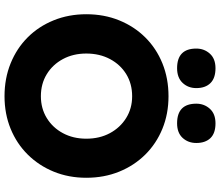

<svg xmlns="http://www.w3.org/2000/svg" viewBox="-82 -882 974 850"><g transform="rotate(90 405.0 -457.0)"><path d="M406 10Q327 10 260.5 -17Q194 -44 145.5 -92.5Q97 -141 70 -207.5Q43 -274 43 -352Q43 -431 70 -497.5Q97 -564 145.5 -613Q194 -662 260.5 -689Q327 -716 406 -716Q484 -716 550 -689Q616 -662 664.5 -613Q713 -564 740 -497.5Q767 -431 767 -352Q767 -274 740 -208Q713 -142 664.5 -93Q616 -44 550 -17Q484 10 406 10ZM406 -151Q460 -151 502.5 -177Q545 -203 569.5 -248.5Q594 -294 594 -352Q594 -411 569.5 -456.5Q545 -502 502.5 -528.5Q460 -555 406 -555Q351 -555 308.5 -529Q266 -503 241.5 -457Q217 -411 217 -352Q217 -294 241.5 -248.5Q266 -203 308.5 -177Q351 -151 406 -151ZM526 -754Q439 -754 439 -839Q439 -874 461.5 -899Q484 -924 526 -924Q570 -924 591.5 -901.5Q613 -879 613 -839Q613 -803 590.5 -778.5Q568 -754 526 -754ZM282 -754Q195 -754 195 -839Q195 -874 217.5 -899Q240 -924 282 -924Q326 -924 348 -901.5Q370 -879 370 -839Q370 -803 347 -778.5Q324 -754 282 -754Z"/></g></svg>

Font: Readex Pro
Style: Bold
Weight: 700
Designer: Bonnie Shaver-Troup, Thomas Jockin
Foundry: Lexend
Version: Version 1.203; ttfautohint (v1.8.3)